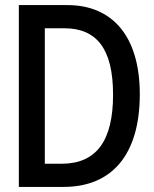

<svg xmlns="http://www.w3.org/2000/svg" viewBox="-20 -734 603 754"><path d="M54 0H230C419 0 529 -126 529 -364C529 -593 420 -714 245 -714H54ZM222 -91H156V-623H232C358 -623 424 -545 424 -362C424 -183 360 -91 222 -91Z"/></svg>

Font: Noto Sans Mono SemiCondensed Medium
Style: Regular
Weight: 500
Width: 4
Designer: Monotype Design Team
Foundry: Monotype Imaging Inc.
Version: Version 2.014